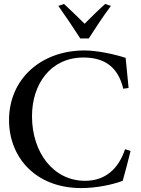

<svg xmlns="http://www.w3.org/2000/svg" viewBox="-20 -945 717 978"><path d="M516 -925C478 -891 444 -857 411 -824C377 -857 343 -891 306 -925C296 -921 287 -918 277 -915C316 -860 353 -805 389 -749H432C468 -805 504 -860 545 -915C535 -918 525 -921 516 -925ZM617 -185C583 -83 515 -24 413 -24C253 -24 143 -167 143 -353C143 -517 238 -652 405 -652C513 -652 581 -604 608 -493L635 -497L620 -650C571 -667 477 -688 411 -688C188 -688 26 -542 26 -333C26 -147 158 13 394 13C470 13 553 -4 605 -24C617 -67 633 -125 645 -176Z"/></svg>

Font: Sibila
Style: Regular
Weight: 400
Designer: Stefan Peev
Foundry: Context Ltd
Version: Version 1.000